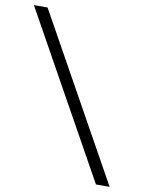

<svg xmlns="http://www.w3.org/2000/svg" viewBox="-86 -731 661 884"><g transform="rotate(10 244.5 -289.0)"><path d="M424.8 92.8 0 -670.9H64L488.8 92.8Z"/></g></svg>

Font: Charis SIL Afr
Style: Regular
Weight: 400
Foundry: SIL International
Version: Version 5.000